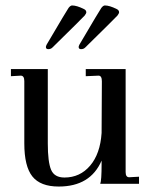

<svg xmlns="http://www.w3.org/2000/svg" viewBox="-20 -673 564 703"><path d="M148 -501Q148 -504 151 -510Q227 -639 231 -644Q238 -653 244 -653Q261 -653 287 -640Q296 -636 296 -628Q296 -624 290 -616Q280 -605 172 -499Q166 -493 157 -493Q148 -493 148 -501ZM268 -501Q268 -504 271 -510Q347 -639 351 -644Q358 -653 364 -653Q381 -653 407 -640Q416 -636 416 -628Q416 -624 410 -616Q400 -605 292 -499Q286 -493 277 -493Q268 -493 268 -501ZM453 -24 489 -26V0H347Q352 -12 352 -72V-85Q311 10 195 10Q128 10 98.5 -27Q69 -64 69 -148V-376Q69 -396 56 -396L20 -394V-420H155V-148Q155 -80 167 -51.5Q179 -23 216 -23Q273 -23 310 -66.5Q347 -110 352 -186L353 -375Q353 -396 341 -396L294 -394V-420H440V-43Q440 -24 453 -24ZM353 -220V-226Z"/></svg>

Font: Unna
Style: Regular
Weight: 400
Designer: Jorge de Buen U.
Foundry: Omnibus-Type
Version: Version 2.006;PS 002.006;hotconv 1.0.70;makeotf.lib2.5.58329